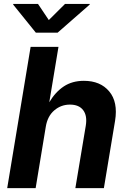

<svg xmlns="http://www.w3.org/2000/svg" viewBox="-20 -969 663 989"><path d="M215.8 -315.9 163.6 0H17.1L137.7 -727.5H281.2L233.9 -442.4Q265.6 -495.6 309.1 -524.2Q352.5 -552.7 412.1 -552.7Q497.1 -552.7 542.7 -498Q588.4 -443.4 572.8 -347.2L515.1 0H368.2L421.9 -321.8Q430.2 -373 408.4 -401.6Q386.7 -430.2 340.3 -430.2Q294.4 -430.2 259.5 -400.4Q224.6 -370.6 215.8 -315.9ZM175.8 -948.7 231.4 -865.7 314.9 -948.7H442.4L441.9 -945.3L276.9 -800.8H164.6L47.9 -945.3L48.3 -948.7Z"/></svg>

Font: Inter
Style: Bold Italic
Weight: 700
Italic angle: -9.39999°
Designer: Rasmus Andersson
Foundry: rsms
Version: Version 4.001;git-9221beed3